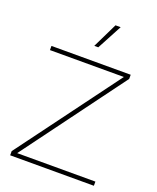

<svg xmlns="http://www.w3.org/2000/svg" viewBox="-161 -989 889 1084"><g transform="rotate(20 283.5 -446.5)"><path d="M537 -25V0H34V-25L486 -635H42V-660H518V-635L67 -25ZM342 -893H373L293 -743H269Z"/></g></svg>

Font: Work Sans ExtraLight
Style: Regular
Weight: 200
Designer: Wei Huang
Foundry: Wei Huang
Version: Version 2.010; ttfautohint (v1.8.3)